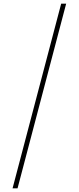

<svg xmlns="http://www.w3.org/2000/svg" viewBox="-20 -853 426 1039"><path d="M311 -833 48 166H75L338 -833Z"/></svg>

Font: Noto Sans Gurmukhi UI Thin
Style: Regular
Weight: 100
Designer: Jelle Bosma - Monotype Design Team
Foundry: Monotype Imaging Inc.
Version: Version 2.004